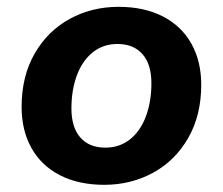

<svg xmlns="http://www.w3.org/2000/svg" viewBox="-20 -520 639 551"><path d="M42 -213.5Q42 -301.1 79.5 -366.3Q117 -431.5 180.5 -466Q243.9 -500.4 320.1 -500.4Q393.8 -500.4 447.3 -472.9Q500.8 -445.4 529.2 -394.8Q557.5 -344.2 557.5 -276.6Q557.5 -188.9 519.9 -123.7Q482.4 -58.5 419 -24.1Q355.5 10.4 279.3 10.4Q205.7 10.4 152.1 -17.1Q98.6 -44.6 70.3 -95.2Q42 -145.8 42 -213.5ZM414.5 -281.2Q414.5 -335.5 388.9 -364.6Q363.4 -393.8 316.9 -393.8Q276.4 -393.8 246.4 -370Q216.5 -346.2 200.7 -304Q185 -261.8 185 -208.8Q185 -154.6 210.5 -125.4Q236 -96.3 282.5 -96.3Q323 -96.3 353 -120Q382.9 -143.8 398.7 -186Q414.5 -228.3 414.5 -281.2Z"/></svg>

Font: SN Pro Thin
Style: Italic
Weight: 200
Italic angle: -9°
Designer: Tobias Whetton
Foundry: Supernotes
Version: Version 1.003;Glyphs 3.3 (3324)